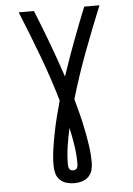

<svg xmlns="http://www.w3.org/2000/svg" viewBox="-62 -781 724 1042"><g transform="rotate(-5 300.0 -260.0)"><path d="M300 215Q279 215 258 209Q237 203 222 188Q207 173 201.5 152.5Q196 132 196 111Q196 66 202.5 22Q209 -22 217.5 -65.5Q226 -109 237 -152.5Q248 -196 260 -239Q223 -365 176.5 -489Q130 -613 80 -735H163Q200 -644 234.5 -551.5Q269 -459 300 -366Q331 -459 365.5 -551.5Q400 -644 437 -735H520Q470 -613 423.5 -489Q377 -365 340 -239Q352 -196 363 -152.5Q374 -109 382.5 -65.5Q391 -22 397.5 22Q404 66 404 111Q404 132 398.5 152.5Q393 173 378 188Q363 203 342 209Q321 215 300 215ZM300 145Q306 145 312 142.5Q318 140 321 134.5Q324 129 325 123Q326 117 326 111Q326 61 318.5 12Q311 -37 300 -86Q289 -37 281.5 12Q274 61 274 111Q274 117 275 123Q276 129 279 134.5Q282 140 288 142.5Q294 145 300 145Z"/></g></svg>

Font: Nova Nerd Font
Style: Regular
Weight: 400
Designer: Belleve Invis
Foundry: Belleve Invis
Version: Version 24.1.4; ttfautohint (v1.8.4);Nerd Fonts 3.1.1